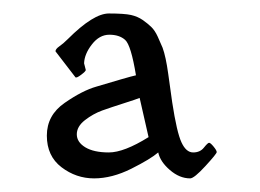

<svg xmlns="http://www.w3.org/2000/svg" viewBox="-20 -760 382 282"><path d="M198.2 -558.6 185.1 -616.2Q180.7 -614.3 162.1 -608.4Q143.6 -602.5 130.1 -597.7Q116.7 -592.8 104.7 -583.5Q92.8 -574.2 92.8 -562.7Q92.8 -551.3 105.2 -543.7Q117.7 -536.1 139.9 -536.1Q162.1 -536.1 198.2 -558.6ZM103.5 -667 106 -657.2Q106 -655.3 99.1 -650.1Q92.3 -645 90.8 -646.5L61.5 -684.6Q61.5 -688 67.1 -691.9Q72.8 -695.8 79.6 -702.6Q117.2 -740.2 139.9 -740.2Q162.6 -740.2 172.4 -738Q182.1 -735.8 189.5 -730.7Q196.8 -725.6 202.1 -720.5Q207.5 -715.3 211.7 -706.1Q215.8 -696.8 218.8 -689.9Q223.6 -676.8 227.1 -651.4L232.9 -609.9Q239.7 -565.4 246.6 -550.8Q253.4 -536.1 263.7 -536.1Q273.9 -536.1 279.5 -543.2Q285.2 -550.3 287.1 -550.3Q289.1 -550.3 293.7 -544.7Q298.3 -539.1 298.3 -536.6Q298.3 -534.2 281.7 -516.1Q265.1 -498 259.3 -498Q243.7 -498 229.5 -510.3Q215.3 -522.5 212.4 -536.1Q201.2 -526.4 172.9 -512.2Q144.5 -498 118.2 -498Q91.8 -498 70.3 -514.4Q48.8 -530.8 48.8 -560.8Q48.8 -590.8 75 -608.9Q101.1 -627 121.6 -632.8L158.2 -643.6Q174.8 -648.4 179.7 -649.4Q172.4 -693.8 163.8 -701.4Q155.3 -709 140.6 -709Q126 -709 115 -694.8Q104 -680.7 103.5 -667Z"/></svg>

Font: Della Respira
Style: Regular
Weight: 500
Version: Version 0.201